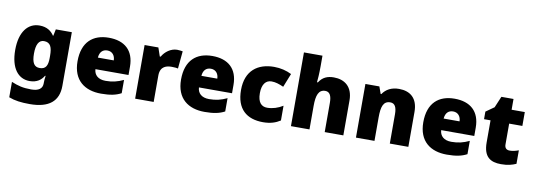

<svg xmlns="http://www.w3.org/2000/svg" viewBox="-70 -1234 5425 1949"><g transform="rotate(10 2642.5 -260.0)"><path d="M243 -563C124 -563 42 -463 42 -276C42 -89 122 10 240 10C316 10 360 -26 386 -70H392C388 -43 386 -18 386 -1V9C386 62 348 91 271 91C184 91 133 77 66 49V208C129 232 193 240 282 240C482 240 577 157 577 1V-553H412L398 -485H394C365 -529 320 -563 243 -563ZM315 -415C383 -415 401 -365 401 -279V-256C401 -177 380 -138 318 -138C262 -138 236 -177 236 -273C236 -366 262 -415 315 -415Z M958 -563C795 -563 685 -472 685 -273C685 -76 809 10 976 10C1072 10 1130 -3 1183 -31V-168C1122 -139 1068 -126 999 -126C921 -126 881 -167 878 -225H1219V-310C1219 -479 1119 -563 958 -563ZM965 -433C1017 -433 1045 -394 1046 -345H882C887 -406 920 -433 965 -433Z M1661 -563C1598 -563 1538 -519 1508 -465H1499L1469 -553H1327V0H1518V-272C1518 -372 1589 -383 1637 -383C1672 -383 1689 -380 1702 -377L1719 -557C1708 -559 1682 -563 1661 -563Z M2025 -563C1862 -563 1752 -472 1752 -273C1752 -76 1876 10 2043 10C2139 10 2197 -3 2250 -31V-168C2189 -139 2135 -126 2066 -126C1988 -126 1948 -167 1945 -225H2286V-310C2286 -479 2186 -563 2025 -563ZM2032 -433C2084 -433 2112 -394 2113 -345H1949C1954 -406 1987 -433 2032 -433Z M2646 10C2722 10 2777 -9 2823 -39V-191C2774 -160 2717 -142 2662 -142C2604 -142 2564 -179 2564 -275C2564 -368 2603 -413 2661 -413C2703 -413 2740 -400 2786 -380L2842 -521C2790 -547 2729 -563 2661 -563C2494 -563 2370 -475 2370 -274C2370 -77 2478 10 2646 10Z M3124 -652V-760H2933V0H3124V-243C3124 -352 3146 -413 3215 -413C3260 -413 3281 -375 3281 -302V0H3473V-360C3473 -503 3386 -563 3277 -563C3211 -563 3161 -542 3125 -485H3116C3119 -514 3124 -570 3124 -652Z M3949 -563C3871 -563 3815 -532 3780 -480H3773L3747 -553H3603V0H3794V-242C3794 -352 3813 -413 3885 -413C3932 -413 3952 -375 3952 -302V0H4143V-360C4143 -502 4063 -563 3949 -563Z M4522 -563C4359 -563 4249 -472 4249 -273C4249 -76 4373 10 4540 10C4636 10 4694 -3 4747 -31V-168C4686 -139 4632 -126 4563 -126C4485 -126 4445 -167 4442 -225H4783V-310C4783 -479 4683 -563 4522 -563ZM4529 -433C4581 -433 4609 -394 4610 -345H4446C4451 -406 4484 -433 4529 -433Z M5162 -141C5129 -141 5110 -159 5110 -195V-410H5246V-553H5110V-664H4985L4936 -548L4851 -488V-410H4918V-182C4918 -32 4991 10 5099 10C5171 10 5212 -3 5254 -21V-160C5223 -149 5196 -141 5162 -141Z"/></g></svg>

Font: Noto Sans Gujarati Black
Style: Regular
Weight: 900
Designer: Jelle Bosma - Monotype Design Team, Universal Thirst
Foundry: Monotype Imaging Inc.
Version: Version 2.106